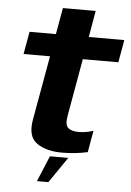

<svg xmlns="http://www.w3.org/2000/svg" viewBox="-59 -772 669 980"><g transform="rotate(5 275.0 -282.0)"><path d="M281.5 7.5Q349.5 7.5 413.5 -6.5L433 -117.5Q395.5 -105 358 -105Q321.5 -105 304 -120Q286.5 -135 295 -183L347 -477H529L549.5 -592.5H367.5L391 -728H223L199 -592.5H64L43.5 -477H179L120 -146Q105 -59.5 153.8 -26Q202.5 7.5 281.5 7.5ZM168 163.5H226.5L317 31.5H223Z"/></g></svg>

Font: Anybody
Style: Bold Italic
Weight: 700
Italic angle: -10°
Designer: Tyler Finck
Foundry: Etcetera Type Company
Version: Version 1.113;gftools[0.9.25]